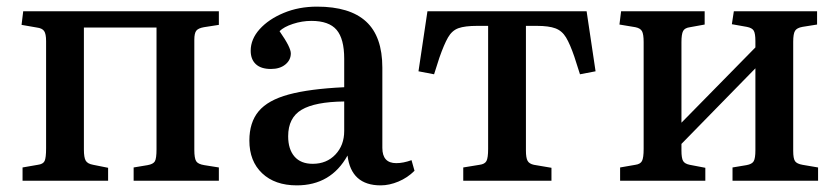

<svg xmlns="http://www.w3.org/2000/svg" viewBox="-20 -545 2530 579"><path d="M48 0V-40L94 -48Q110 -50 114.5 -59.5Q119 -69 119 -98V-421Q119 -443 113 -451.5Q107 -460 91 -462L45 -470L50 -511H640V-470L595 -463Q578 -460 572 -452.5Q566 -445 566 -425V-93Q566 -68 571.5 -59Q577 -50 596 -47L640 -40V0H383V-40L425 -47Q442 -50 447 -58.5Q452 -67 452 -95V-462H233V-94Q233 -70 238.5 -60.5Q244 -51 261 -48L306 -39V0Z M875 14Q809 14 770.5 -22.5Q732 -59 732 -121Q732 -176 760 -209.5Q788 -243 850.5 -260Q913 -277 1018 -282V-368Q1018 -428 995 -455Q972 -482 919 -482Q891 -482 863.5 -473Q836 -464 823 -451Q841 -425 849 -409Q857 -393 857 -384Q857 -364 840.5 -350.5Q824 -337 797 -337Q767 -337 751.5 -351.5Q736 -366 736 -392Q736 -427 763 -457Q790 -487 835.5 -506Q881 -525 936 -525Q1035 -525 1084 -480Q1133 -435 1133 -341V-99Q1133 -53 1175 -53Q1196 -53 1221 -62L1230 -30Q1209 -9 1181.5 2.5Q1154 14 1128 14Q1039 14 1028 -76Q978 14 875 14ZM923 -51Q965 -51 991.5 -79Q1018 -107 1018 -150V-239Q930 -238 889.5 -214Q849 -190 849 -134Q849 -95 868 -73Q887 -51 923 -51Z M1377 0V-40L1426 -48Q1442 -50 1447 -59.5Q1452 -69 1452 -96V-467H1419Q1382 -467 1362.5 -460Q1343 -453 1331 -432Q1319 -411 1305 -371L1289 -321L1242 -330L1269 -511H1749L1776 -330L1729 -321L1712 -374Q1699 -412 1687 -432Q1675 -452 1655 -459.5Q1635 -467 1599 -467H1566V-91Q1566 -69 1571 -60Q1576 -51 1590 -48L1643 -39V0Z M1850 0V-40L1896 -48Q1911 -50 1916 -59.5Q1921 -69 1921 -96V-418Q1921 -442 1916 -451Q1911 -460 1896 -463L1848 -471L1853 -511H2105V-471L2061 -463Q2045 -461 2040 -451.5Q2035 -442 2035 -418V-175L2258 -402V-421Q2258 -444 2253 -452.5Q2248 -461 2232 -464L2187 -472L2193 -511H2444V-471L2400 -464Q2383 -461 2377.5 -452Q2372 -443 2372 -419V-90Q2372 -67 2377.5 -59Q2383 -51 2400 -48L2447 -40V0H2189V-40L2231 -47Q2248 -50 2253 -59Q2258 -68 2258 -92V-339L2035 -111V-91Q2035 -68 2040 -59.5Q2045 -51 2060 -48L2107 -39V0Z"/></svg>

Font: Literata 36pt Medium
Style: Regular
Weight: 500
Designer: Latin by Veronika Burian and Jose Scaglione. Greek by Irene Vlachou. Cyrillic by Vera Evstafieva.
Foundry: TypeTogether
Version: Version 3.002